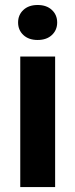

<svg xmlns="http://www.w3.org/2000/svg" viewBox="-20 -757 305 777"><path d="M53.2 -666Q53.2 -696.8 74.7 -716.8Q96.2 -736.8 132.3 -736.8Q168.5 -736.8 189.9 -716.8Q211.4 -696.8 211.4 -666Q211.4 -635.3 189.9 -615.2Q168.5 -595.2 132.3 -595.2Q96.2 -595.2 74.7 -615.2Q53.2 -635.3 53.2 -666ZM203.1 -528.3V0H62V-528.3Z"/></svg>

Font: Vazirmatn RD UI
Style: Bold
Weight: 700
Designer: Saber Rastikerdar
Foundry: Saber Rastikerdar
Version: Version 33.003